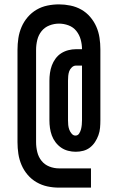

<svg xmlns="http://www.w3.org/2000/svg" viewBox="-20 -779 540 878"><path d="M250 79Q223 79 197 73.5Q171 68 147.5 54.5Q124 41 106.5 20.5Q89 0 78.5 -24.5Q68 -49 64 -75.5Q60 -102 60 -129V-551Q60 -578 64 -604.5Q68 -631 78.5 -655.5Q89 -680 106.5 -700.5Q124 -721 147 -734.5Q170 -748 196.5 -753.5Q223 -759 250 -759Q276 -759 302.5 -753.5Q329 -748 352 -735Q375 -722 392.5 -701.5Q410 -681 420.5 -657Q431 -633 435 -606.5Q439 -580 439 -554V-229Q439 -212 437.5 -194.5Q436 -177 430 -160.5Q424 -144 414.5 -129.5Q405 -115 391.5 -104.5Q378 -94 361 -89.5Q344 -85 326 -85Q309 -85 291.5 -89.5Q274 -94 259.5 -104Q245 -114 234 -128.5Q223 -143 217 -159.5Q211 -176 208.5 -193.5Q206 -211 206 -229V-410Q206 -428 208.5 -445.5Q211 -463 217 -479.5Q223 -496 234 -511Q245 -526 260 -535.5Q275 -545 292.5 -549.5Q310 -554 327 -554H355Q355 -576 349 -598Q343 -620 329 -637.5Q315 -655 293.5 -663Q272 -671 250 -671Q227 -671 205.5 -662.5Q184 -654 170 -636.5Q156 -619 150.5 -596.5Q145 -574 145 -551V-129Q145 -106 150.5 -83.5Q156 -61 170 -43.5Q184 -26 205.5 -17.5Q227 -9 250 -9H396V79ZM325 -159Q336 -159 342 -168.5Q348 -178 350.5 -188Q353 -198 354 -208.5Q355 -219 355 -229V-479H327Q317 -479 308.5 -471Q300 -463 296.5 -453Q293 -443 292 -432Q291 -421 291 -410V-229Q291 -218 292 -207.5Q293 -197 296.5 -187Q300 -177 307.5 -168Q315 -159 325 -159Z"/></svg>

Font: Iosevka Curly Semibold
Style: Regular
Weight: 600
Monospace: yes
Designer: Belleve Invis
Foundry: Belleve Invis
Version: Version 22.1.2; ttfautohint (v1.8.4)